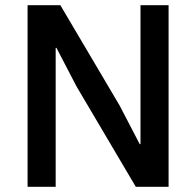

<svg xmlns="http://www.w3.org/2000/svg" viewBox="-20 -718 754 738"><path d="M502 0 274 -386 197 -534H194V0H86V-698H212L440 -312L517 -164H520V-698H628V0Z"/></svg>

Font: IBM Plex Sans Medm
Style: Regular
Weight: 500
Designer: Mike Abbink, Paul van der Laan, Pieter van Rosmalen
Foundry: Bold Monday
Version: Version 3.005